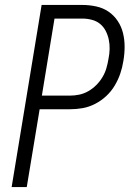

<svg xmlns="http://www.w3.org/2000/svg" viewBox="-20 -755 540 775"><path d="M27 0 148 -735H312Q341 -735 368.5 -729Q396 -723 418 -708Q440 -693 455 -670.5Q470 -648 476.5 -621.5Q483 -595 483 -566.5Q483 -538 478 -509Q474 -483 465.5 -458Q457 -433 443 -409.5Q429 -386 408.5 -367Q388 -348 363.5 -335.5Q339 -323 313.5 -318.5Q288 -314 262 -314H140L88 0ZM262 -369Q281 -369 300 -373Q319 -377 336.5 -387Q354 -397 368.5 -411.5Q383 -426 393.5 -443.5Q404 -461 409.5 -480Q415 -499 418 -518Q422 -537 422.5 -557Q423 -577 419 -595.5Q415 -614 406.5 -630.5Q398 -647 384 -658.5Q370 -670 351 -675Q332 -680 313 -680H200L149 -369Z"/></svg>

Font: Iosevka Term Curly Lt Obl
Style: Regular
Weight: 300
Italic angle: -9°
Designer: Belleve Invis
Foundry: Belleve Invis
Version: Version 32.3.0